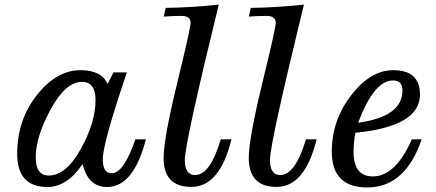

<svg xmlns="http://www.w3.org/2000/svg" viewBox="-20 -805 1906 840"><path d="M535.2 -488.3Q429.7 -178.2 429.7 -108.4Q429.7 -46.9 468.3 -46.9Q521.5 -46.9 572.3 -195.3H618.2Q564.5 13.2 448.2 13.2Q366.2 13.2 341.3 -86.9Q272.9 13.2 188 13.2Q55.2 13.2 55.2 -131.3Q55.2 -280.3 141.4 -389.2Q227.5 -498 332 -498Q423.8 -498 450.7 -438L476.6 -488.3ZM192.9 -37.1Q269 -37.1 333.5 -153.3Q397.9 -269.5 397.9 -367.2Q397.9 -446.8 338.9 -446.8Q266.6 -446.8 201.4 -326.2Q136.2 -205.6 136.2 -117.7Q136.2 -37.1 192.9 -37.1Z M817.4 12.7Q695.8 12.7 695.8 -113.3Q695.8 -197.8 754.9 -440.4Q814 -683.1 814 -704.6Q814 -735.4 773.9 -735.4Q733.4 -735.4 696.3 -732.4L704.6 -770.5Q818.4 -772 937 -784.7Q788.6 -177.7 788.6 -105.5Q788.6 -39.1 833.5 -39.1Q899.4 -39.1 945.8 -195.3H992.7Q941.4 12.7 817.4 12.7Z M1189.9 12.7Q1068.4 12.7 1068.4 -113.3Q1068.4 -197.8 1127.4 -440.4Q1186.5 -683.1 1186.5 -704.6Q1186.5 -735.4 1146.5 -735.4Q1106 -735.4 1068.8 -732.4L1077.1 -770.5Q1190.9 -772 1309.6 -784.7Q1161.1 -177.7 1161.1 -105.5Q1161.1 -39.1 1206.1 -39.1Q1272 -39.1 1318.4 -195.3H1365.2Q1314 12.7 1189.9 12.7Z M1585.9 15.1Q1431.6 15.1 1431.6 -142.1Q1431.6 -277.8 1516.1 -387.9Q1600.6 -498 1700.7 -498Q1817.4 -498 1817.4 -391.1Q1817.4 -252 1534.7 -224.1Q1526.9 -181.2 1526.9 -140.1Q1526.9 -33.2 1611.3 -33.2Q1710.4 -33.2 1781.7 -195.3H1824.7Q1753.4 15.1 1585.9 15.1ZM1546.9 -268.1Q1740.7 -294.4 1740.7 -409.2Q1740.7 -453.1 1699.7 -453.1Q1616.2 -453.1 1546.9 -268.1Z"/></svg>

Font: Munson
Style: Italic
Weight: 400
Italic angle: -12°
Designer: Paul James MIller
Foundry: High-Logic / Made with FontCreator
Version: Version 2.10;May 5, 2019;FontCreator 11.5.0.2430 64-bit